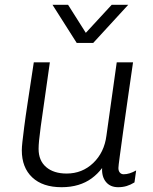

<svg xmlns="http://www.w3.org/2000/svg" viewBox="-20 -771 640 801"><path d="M237 10Q158 10 114.5 -31Q71 -72 71 -144Q71 -157 73.5 -179.5Q76 -202 81 -241.5Q86 -281 96 -346.5Q106 -412 121 -511H188Q174 -410 164.5 -345.5Q155 -281 150 -243.5Q145 -206 143 -185Q141 -164 141 -150Q141 -101 172.5 -74Q204 -47 258 -47Q323 -47 369 -91Q415 -135 424 -205L467 -511H535Q524 -434 513 -358.5Q502 -283 493.5 -220.5Q485 -158 479.5 -118Q474 -78 474 -70Q474 -58 480 -51Q486 -44 496 -44Q520 -44 548 -60L541 -10Q525 0 508.5 5Q492 10 473 10Q440 10 422 -12Q404 -34 406 -70Q387 -45 362.5 -27Q338 -9 306.5 0.5Q275 10 237 10ZM515 -751 369 -592H300L199 -751H264L338 -634L446 -751Z"/></svg>

Font: Chivo Mono Medium ExtraLight
Style: Italic
Weight: 250
Italic angle: -8.05°
Monospace: yes
Version: Version 1.008